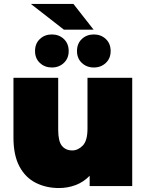

<svg xmlns="http://www.w3.org/2000/svg" viewBox="-20 -940 738 970"><path d="M278 10Q213 10 160.5 -16.5Q108 -43 78 -99.5Q48 -156 48 -245V-547H274V-284Q274 -226 293 -203Q312 -180 345 -180Q374 -180 398 -204.5Q422 -229 422 -290V-547H648V0H433V-52Q402 -20 362 -5Q322 10 278 10ZM242 -599Q206 -599 181.5 -622Q157 -645 157 -682Q157 -720 181.5 -743Q206 -766 242 -766Q278 -766 302.5 -743Q327 -720 327 -682Q327 -645 302.5 -622Q278 -599 242 -599ZM454 -599Q418 -599 393.5 -622Q369 -645 369 -682Q369 -720 393.5 -743Q418 -766 454 -766Q490 -766 514.5 -743Q539 -720 539 -682Q539 -645 514.5 -622Q490 -599 454 -599ZM303 -790 136 -920H351L453 -790Z"/></svg>

Font: Montserrat Black
Style: Regular
Weight: 900
Designer: Julieta Ulanovsky
Foundry: Julieta Ulanovsky
Version: Version 9.000; ttfautohint (v1.8.4.7-5d5b)